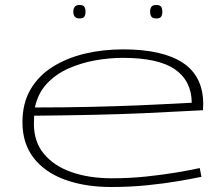

<svg xmlns="http://www.w3.org/2000/svg" viewBox="-20 -740 897 770"><path d="M426 10Q322 10 241.5 -19Q161 -48 115.5 -106Q70 -164 70 -250Q70 -326 102.5 -381.5Q135 -437 192 -472.5Q249 -508 321 -525Q393 -542 473 -542Q632 -542 713.5 -488Q795 -434 795 -322Q795 -317 794.5 -311Q794 -305 794 -298Q768 -297 706.5 -293.5Q645 -290 555.5 -286Q466 -282 354.5 -279.5Q243 -277 117 -276Q117 -268 116.5 -260Q116 -252 116 -243Q116 -171 156.5 -122.5Q197 -74 267.5 -49.5Q338 -25 429 -25Q499 -25 566 -32Q633 -39 689 -48.5Q745 -58 781 -66L788 -31Q750 -23 694.5 -13.5Q639 -4 570 3Q501 10 426 10ZM120 -309Q240 -309 346 -311.5Q452 -314 536 -317.5Q620 -321 675 -324Q730 -327 749 -328Q748 -416 681.5 -462Q615 -508 472 -508Q419 -508 362.5 -498Q306 -488 255 -465.5Q204 -443 168 -404.5Q132 -366 120 -309ZM607 -666Q592 -666 587 -673.5Q582 -681 582 -693Q582 -705 587 -712.5Q592 -720 607 -720Q622 -720 626.5 -712.5Q631 -705 631 -693Q631 -681 626.5 -673.5Q622 -666 607 -666ZM299 -666Q285 -666 279.5 -673.5Q274 -681 274 -693Q274 -705 279.5 -712.5Q285 -720 299 -720Q314 -720 318.5 -712.5Q323 -705 323 -693Q323 -681 318.5 -673.5Q314 -666 299 -666Z"/></svg>

Font: Georama ExtraExtended ExtraLight
Style: Regular
Weight: 200
Width: 8
Designer: Jean-Baptiste Levee
Foundry: Production Type
Version: Version 1.000